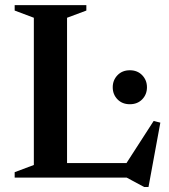

<svg xmlns="http://www.w3.org/2000/svg" viewBox="-20 -690 657 746"><path d="M557 36.5H540L472 0H37V-21L111.5 -49V-621L37 -649V-670H315.5V-649L240.5 -621V-56.5H471.5L577 -220L603 -213.5ZM484.5 -285Q455 -285 436.5 -304Q418 -323 418 -351Q418 -378.5 436.5 -397.8Q455 -417 484.5 -417Q514 -417 532.5 -397.8Q551 -378.5 551 -351Q551 -323 532.5 -304Q514 -285 484.5 -285Z"/></svg>

Font: Newsreader Text SemiBold
Style: Regular
Weight: 600
Designer: Hugues Gentile
Foundry: Production Type
Version: Version 1.001